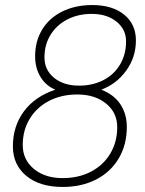

<svg xmlns="http://www.w3.org/2000/svg" viewBox="-20 -730 575 760"><path d="M31 -151Q31 -230 74.5 -289Q118 -348 199 -375Q161 -391 140 -426Q119 -461 119 -507Q119 -567 147 -613Q175 -659 226.5 -684.5Q278 -710 345 -710Q425 -710 471.5 -672Q518 -634 518 -570Q518 -504 480 -451Q442 -398 381 -375Q432 -355 457 -316.5Q482 -278 482 -228Q482 -157 450 -103Q418 -49 360.5 -19.5Q303 10 228 10Q137 10 84 -34Q31 -78 31 -151ZM479 -566Q479 -614 441 -644.5Q403 -675 343 -675Q289 -675 246.5 -653Q204 -631 180 -592Q156 -553 156 -503Q156 -453 194 -422Q232 -391 293 -391Q347 -391 389.5 -413Q432 -435 455.5 -475Q479 -515 479 -566ZM444 -227Q444 -284 400 -320Q356 -356 286 -356Q223 -356 174 -330.5Q125 -305 97.5 -259.5Q70 -214 70 -156Q70 -98 114 -61.5Q158 -25 228 -25Q291 -25 340 -50.5Q389 -76 416.5 -122Q444 -168 444 -227Z"/></svg>

Font: Sarabun Thin
Style: Italic
Weight: 250
Italic angle: -10°
Designer: Suppakit Chalermlarp | Katatrad Co.,Ltd.
Foundry: Cadson Demak Co.,Ltd.
Version: Version 1.000; ttfautohint (v1.6)